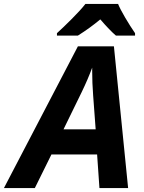

<svg xmlns="http://www.w3.org/2000/svg" viewBox="-80 -951 728 971"><path d="M603 -771H506.3Q475.6 -796.9 427.2 -853Q376 -810.1 314 -771H208V-783.2Q238.8 -811 282.7 -855Q326.7 -898.9 352.1 -931.2H517.1Q527.8 -904.8 553.2 -861.6Q578.6 -818.4 603 -783.2ZM411.1 -169.9H180.2L96.2 0H-60.1L314 -716.8H496.1L567.9 0H422.9ZM403.8 -296.9 391.1 -467.8Q386.2 -531.7 386.2 -591.3V-608.9Q364.7 -550.3 333 -484.9L241.2 -296.9Z"/></svg>

Font: TypoPRO Open Sans
Style: Bold Italic
Weight: 700
Italic angle: -12°
Foundry: Ascender Corporation
Version: Version 1.10